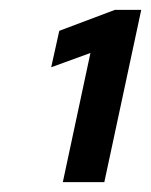

<svg xmlns="http://www.w3.org/2000/svg" viewBox="-20 -720 307 390"><path d="M107.6 -350 163.7 -612.4 84 -583.4 100.4 -657.4 213.5 -700H266.9L191.9 -350Z"/></svg>

Font: Red Hat Display VF
Style: Italic
Weight: 300
Italic angle: -12°
Designer: Pentagram, MCKL
Foundry: Pentagram, MCKL
Version: Version 1.010